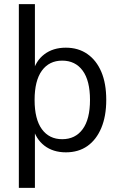

<svg xmlns="http://www.w3.org/2000/svg" viewBox="-20 -725 575 925"><path d="M70.8 180V-705H148.2V-373.5H137.3Q151.3 -431.3 193.4 -463.3Q235.4 -495.3 297.1 -495.3Q357.2 -495.3 400.8 -464.9Q444.4 -434.6 468.2 -378.8Q491.9 -323.1 491.9 -243.4Q491.9 -165.7 468.1 -108.7Q444.2 -51.8 401.1 -21.4Q357.9 8.9 297.4 8.9Q235.7 8.9 193.7 -23.4Q151.8 -55.8 137.5 -113.7H148.2V180ZM279.6 -54.4Q342.8 -54.4 378.2 -102.6Q413.6 -150.7 413.6 -243.4Q413.6 -336.8 378.2 -384.8Q342.8 -432.9 279.6 -432.9Q217 -432.9 181.8 -384.7Q146.7 -336.5 146.7 -243.4Q146.7 -150.7 181.8 -102.6Q217 -54.4 279.6 -54.4Z"/></svg>

Font: Nunito Sans 12pt ExtraLight SemiCondensed
Style: Regular
Weight: 200
Width: 4
Version: Version 3.101;gftools[0.9.27]